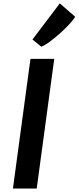

<svg xmlns="http://www.w3.org/2000/svg" viewBox="-20 -1086 453 1106"><path d="M54.5 0 155.5 -747H292.5L191.5 0ZM218 -817 167 -858.5 324.5 -1066.5 413 -989.5Q406.5 -977.5 389.5 -957.8Q372.5 -938 349.2 -915.8Q326 -893.5 301.2 -873Q276.5 -852.5 254.5 -837.2Q232.5 -822 218 -817Z"/></svg>

Font: Merriweather Sans SemiBold
Style: Italic
Weight: 600
Italic angle: -7.5°
Designer: Eben Sorkin
Foundry: Eben Sorkin
Version: Version 2.001